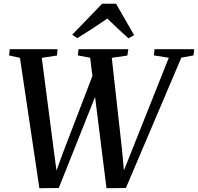

<svg xmlns="http://www.w3.org/2000/svg" viewBox="-20 -1008 1066 1034"><path d="M192 5.5 87.5 -696.5 29 -709.5 32.5 -743H290L287 -709L205 -696.5L268.5 -207L290 -45.5L267.5 -43.5L319 -185L493.5 -640L524.5 -567.5L296.5 4.5ZM553.5 5.5 465.5 -697 399.5 -709.5 403 -743H671L666 -709L582 -696.5L637 -202.5L651.5 -45.5L629 -44L686.5 -188.5L889 -697L809 -709.5L812 -743H1026L1022 -709.5L956.5 -697.5L658 4.5ZM369 -821 530 -988H605L702 -819L672 -801.5Q643 -827.5 614.2 -854.2Q585.5 -881 558 -908Q520 -881.5 479.5 -855.2Q439 -829 396 -802.5Z"/></svg>

Font: Merriweather 72pt Medium
Style: Italic
Weight: 500
Italic angle: -7.8°
Version: Version 2.101